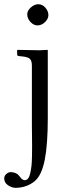

<svg xmlns="http://www.w3.org/2000/svg" viewBox="-39 -667 327 908"><path d="M187 -108.9Q187 16.1 172.6 89.1Q158.2 162.1 125 189.9Q86.4 221.2 34.2 221.2Q16.6 221.2 -1.2 209Q-19 196.8 -19 176.8Q-19 164.1 -8.8 155.5Q1.5 147 11.2 147Q23.4 147 32.7 150.9Q42 154.8 45.9 158.4Q49.8 162.1 55.2 168.9Q65.9 185.1 78.1 185.1Q87.4 185.1 94 176.8Q100.6 168.5 104.2 151.6Q107.9 134.8 109.9 117.2Q111.8 99.6 112.3 72Q112.8 44.4 112.8 23.9Q112.8 3.4 112.3 -28.1Q111.8 -59.6 111.8 -76.2V-356Q111.8 -377.9 103.5 -387.5Q95.2 -397 68.8 -399.9L49.8 -401.9Q42 -402.8 42 -410.2V-429.2L43.9 -431.2Q111.8 -429.2 147.9 -429.2L185.1 -431.2L187 -429.2ZM89.8 -599.1Q89.8 -616.7 106.9 -631.8Q124 -647 142.1 -647Q161.6 -647 175.8 -630.6Q189.9 -614.3 189.9 -595.2Q189.9 -578.6 174.1 -562.7Q158.2 -546.9 138.2 -546.9Q120.1 -546.9 105 -563.2Q89.8 -579.6 89.8 -599.1Z"/></svg>

Font: Linux Libertine G
Style: Regular
Weight: 400
Designer: Philipp H. Poll
Foundry: Philipp H. Poll
Version: Version 4.7.5